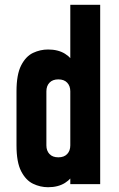

<svg xmlns="http://www.w3.org/2000/svg" viewBox="-20 -770 498 803"><path d="M181 13Q148.5 13 118.2 -1.5Q88 -16 68.5 -53.8Q49 -91.5 49 -162V-388Q49 -458.5 68.5 -496.5Q88 -534.5 118.2 -548.8Q148.5 -563 181 -563Q223 -563 251.8 -545.2Q280.5 -527.5 296 -495L274 -466V-750H399V0H274V-84L296 -55Q280.5 -23 251.8 -5Q223 13 181 13ZM224 -112Q248 -112 261 -125.8Q274 -139.5 274 -162V-388Q274 -410.5 261 -424.2Q248 -438 224 -438Q200 -438 187 -424.2Q174 -410.5 174 -388V-162Q174 -139.5 187 -125.8Q200 -112 224 -112Z"/></svg>

Font: Mohave Light
Style: Bold
Weight: 700
Version: Version 2.003